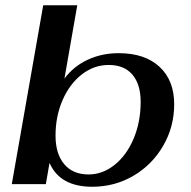

<svg xmlns="http://www.w3.org/2000/svg" viewBox="-20 -703 728 733"><path d="M169 -81 155 0H25L145 -683H275L226 -403Q261 -450 315 -475Q369 -500 433 -500Q533 -500 589 -448Q645 -396 645 -305Q645 -219 603 -146.5Q561 -74 489.5 -32Q418 10 332 10Q209 10 169 -81ZM517 -314Q517 -381 485.5 -418Q454 -455 395 -455Q339 -455 292.5 -419Q246 -383 219 -321Q192 -259 192 -185Q192 -116 225 -76.5Q258 -37 318 -37Q372 -37 418 -74Q464 -111 490.5 -174.5Q517 -238 517 -314Z"/></svg>

Font: Fahkwang SemiBold
Style: Italic
Weight: 600
Italic angle: -10°
Version: Version 1.000; ttfautohint (v1.6)